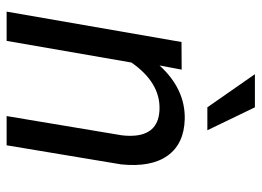

<svg xmlns="http://www.w3.org/2000/svg" viewBox="-125 -665 790 580"><g transform="rotate(90 270.0 -375.0)"><path d="M15.1 0ZM190.4 -528.8 177.7 -461.9Q249 -540 339.8 -538.1Q414.6 -536.1 450.2 -486.3Q485.8 -436.5 476.6 -346.2L418.9 0H330.6L388.7 -347.7Q391.6 -371.6 389.2 -392.1Q380.9 -460.4 308.6 -461.9Q229 -463.4 168.9 -377L103.5 0H15.1L106.9 -528.3ZM373.5 -606.4H304.2L204.1 -750H304.2Z"/></g></svg>

Font: Roboto
Style: Italic
Weight: 400
Italic angle: -12°
Designer: Google
Version: Version 2.134; 2016; ttfautohint (v1.6)